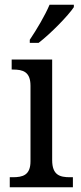

<svg xmlns="http://www.w3.org/2000/svg" viewBox="-20 -786 338 806"><path d="M105 -619V-606H142C193 -645 267 -721 290 -756V-766H188C169 -721 134 -662 105 -619ZM21 0H286V-42H274C231 -42 199 -51 199 -114V-536H29V-494H35C76 -494 108 -485 108 -426V-109C108 -50 75 -42 33 -42H21Z"/></svg>

Font: Noto Serif Sinhala SemiCondensed
Style: Regular
Weight: 400
Width: 4
Designer: Jelle Bosma - Monotype Design Team
Foundry: Monotype Imaging Inc.
Version: Version 2.007